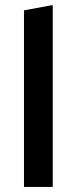

<svg xmlns="http://www.w3.org/2000/svg" viewBox="-20 -741 303 761"><path d="M75 0V-700L189 -721V0Z"/></svg>

Font: Ysabeau
Style: Bold
Weight: 700
Designer: Christian Thalmann (Catharsis Fonts)
Version: Version 2.000;gftools[0.9.27.dev2+g8671c4b]